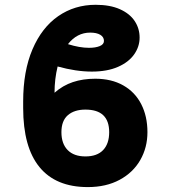

<svg xmlns="http://www.w3.org/2000/svg" viewBox="-20 -759 701 789"><path d="M585.9 -215.8Q585.9 -152.8 556.4 -101.3Q526.9 -49.8 471.4 -20Q416 9.8 340.8 9.8Q209.5 9.8 142.3 -72.3Q75.2 -154.3 75.2 -315.4V-341.8Q75.2 -466.8 113.5 -556.4Q151.9 -646 219.2 -692.6Q286.6 -739.3 373 -739.3Q432.1 -739.3 472.7 -721.2Q513.2 -703.1 533.4 -672.6Q553.7 -642.1 553.7 -604.5Q553.7 -567.4 531.2 -535.4Q508.8 -503.4 464.6 -484.1Q420.4 -464.8 357.4 -464.8Q292.5 -464.8 216.8 -485.8Q204.1 -434.1 204.1 -377.9Q237.8 -407.7 279.3 -421.6Q320.8 -435.5 371.1 -435.5Q438 -435.5 486.3 -408.2Q534.7 -380.9 560.3 -331.1Q585.9 -281.2 585.9 -215.8ZM232.4 -215.8Q232.4 -168.5 258.1 -142.3Q283.7 -116.2 331.1 -116.2Q378.9 -116.2 403.8 -142.3Q428.7 -168.5 428.7 -215.8Q428.7 -308.6 331.1 -308.6Q285.2 -308.6 258.8 -285.6Q232.4 -262.7 232.4 -215.8ZM345.7 -562.5Q372.6 -562.5 389.9 -569.6Q407.2 -576.7 407.2 -590.8Q407.2 -606.9 392.1 -616Q377 -625 350.6 -625Q296.4 -625 259.3 -577.6Q307.1 -562.5 345.7 -562.5Z"/></svg>

Font: Pretendard JP ExtraBold
Style: Regular
Weight: 800
Designer: Base glyphs from Inter by Rasmus Andersson; Hangeul glyphs from Noto Sans CJK(Source Han Sans) by Jang Soo-young and Kan
Foundry: Kil Hyung-jin
Version: Version 1.309